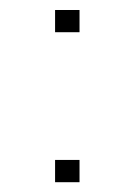

<svg xmlns="http://www.w3.org/2000/svg" viewBox="-20 -401 272 388"><path d="M140.7 -335.9V-380.8H91.3V-335.9ZM140.7 -32.8V-77.8H91.3V-32.8Z"/></svg>

Font: Arad-VF Thin Dots1
Style: Regular
Weight: 100
Designer: Mohammad Darvishi
Version: Version 1.000;August 30, 2024;FontCreator 15.0.0.2992 64-bit